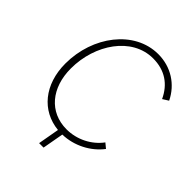

<svg xmlns="http://www.w3.org/2000/svg" viewBox="-233 -830 1094 1094"><g transform="rotate(45 314.0 -283.5)"><path d="M275 136H311L334 8C427 6 516 -41 568 -110L539 -134C492 -70 413 -30 330 -30C191 -30 102 -137 102 -293C102 -487 223 -665 393 -665C488 -665 555 -619 593 -537L628 -559C585 -648 499 -703 397 -703C205 -703 60 -510 60 -291C60 -122 156 -7 298 7Z"/></g></svg>

Font: Fixel Text 20240404 ExtraLight
Style: Italic
Weight: 200
Width: 4
Italic angle: -10°
Designer: AlfaBravo + MacPaw
Foundry: Kyrylo Tkachov, Marchela Mozhyna, Serhii Makarenko, Maria Weinstein, Zakhar Kryvoshyya
Version: Version 1.211;Glyphs 3.2 (3225)